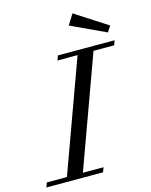

<svg xmlns="http://www.w3.org/2000/svg" viewBox="-176 -941 806 1022"><g transform="rotate(-15 227.0 -429.5)"><path d="M480.5 -712.4 288.6 -801.8 324.2 -859.4 501.5 -745.1ZM-49.8 0 -40.5 -25.4H70.3L293 -637.7H182.1L191.4 -663.1H503.9L494.6 -637.7H380.9L158.2 -25.4H272L262.7 0Z"/></g></svg>

Font: Elstob
Style: Italic
Weight: 400
Italic angle: -20°
Designer: Peter S. Baker
Version: Version 1.015